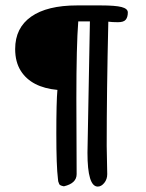

<svg xmlns="http://www.w3.org/2000/svg" viewBox="-20 -684 540 709"><path d="M341 5Q303 5 303 -120L312 -605H269Q262 -517 262 -320L263 -41Q263 -7 216 4Q199 1 198 -6Q194 -14 194 -23Q188 -71 188 -190Q188 -309 192 -352Q96 -361 57 -422Q36 -455 36 -503Q36 -581 95 -622.5Q154 -664 265 -664H352Q406 -664 429 -658Q452 -652 452 -638Q452 -621 444.5 -611.5Q437 -602 415.5 -602Q394 -602 380 -604Q374 -348 374 -145L376 -41Q376 -22 365 -8.5Q354 5 341 5Z"/></svg>

Font: Patrick Hand SC
Style: Regular
Weight: 400
Designer: Patrick Wagesreiter
Foundry: Patrick Wagesreiter
Version: Version 1.003;PS 001.003;hotconv 1.0.70;makeotf.lib2.5.58329